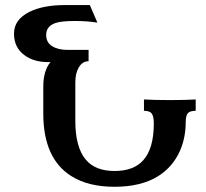

<svg xmlns="http://www.w3.org/2000/svg" viewBox="-20 -713 797 743"><path d="M423.3 9.8Q320.3 9.8 254.9 -32.2Q147.5 -100.6 147.5 -273.4V-377.4Q147.5 -439.5 175.3 -472.7H165.5Q110.8 -472.7 74.7 -499.5Q34.2 -528.8 34.2 -583Q34.2 -637.2 93.8 -667Q147 -693.4 230.5 -693.4H327.6L356.9 -625.5Q316.9 -631.8 270 -631.8Q217.8 -631.8 194.8 -624Q158.7 -611.8 158.7 -577.6Q158.7 -548.8 181.6 -534.4Q204.6 -520 240.7 -520H322.8V-476.1Q298.8 -476.1 284.7 -451.7Q271.5 -429.7 271.5 -394V-245.1Q271.5 -143.1 312 -95.2Q348.6 -51.3 423.3 -51.3Q497.6 -51.3 534.7 -93.3Q575.2 -138.7 575.2 -235.4Q575.2 -261.7 567.6 -272.9Q560.1 -284.2 537.1 -284.2V-328.1Q577.6 -325.7 637.7 -325.7Q697.3 -325.7 737.3 -328.1V-284.2Q713.9 -284.2 706.3 -274.2Q698.7 -264.2 698.7 -240.7Q698.7 -179.7 675.8 -127.9Q647.9 -66.4 591.8 -31.2Q525.9 9.8 423.3 9.8Z"/></svg>

Font: Kelvinch
Style: Bold
Weight: 700
Designer: Paul James Miller
Foundry: High-Logic / Made with FontCreator
Version: Version 3.501;March 28, 2021;FontCreator 13.0.0.2683 64-bit